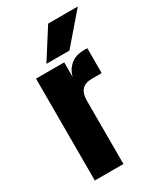

<svg xmlns="http://www.w3.org/2000/svg" viewBox="-172 -739 689 808"><g transform="rotate(-30 173.0 -335.0)"><path d="M179 -495V-424Q187 -457 212 -477.5Q237 -498 276 -498H293V-377H244Q181 -377 181 -307V0H42V-495ZM346 -670 223 -527H111L202 -670Z"/></g></svg>

Font: Teko Semibold
Style: Regular
Weight: 600
Designer: Manushi Parikh, Jonny Pinhorn
Foundry: Indian Type Foundry
Version: Version 1.105;PS 1.0;hotconv 1.0.78;makeotf.lib2.5.61930; tt